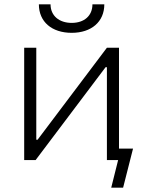

<svg xmlns="http://www.w3.org/2000/svg" viewBox="-20 -741 669 889"><path d="M160 -721C160 -640 220 -589 312 -589C403 -589 463 -640 463 -721H408C408 -668 370 -635 312 -635C254 -635 214 -668 214 -721ZM92 0H145L469 -430H475V0H527L495 128H550L596 -53H531V-520H475L154 -94H148V-520H92Z"/></svg>

Font: Fixel Display Light
Style: Regular
Weight: 300
Designer: AlfaBravo + MacPaw
Foundry: Kyrylo Tkachov, Marchela Mozhyna, Serhii Makarenko, Maria Weinstein, Zakhar Kryvoshyya
Version: Version 1.211